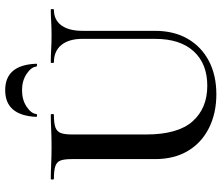

<svg xmlns="http://www.w3.org/2000/svg" viewBox="-77 -764 855 741"><g transform="rotate(-90 350.5 -393.5)"><path d="M571 -503Q571 -555 547.5 -584Q524 -613 480 -613Q478 -613 478 -619Q478 -625 480 -625Q505 -625 530.5 -623.5Q556 -622 586 -622Q612 -622 637.5 -623.5Q663 -625 684 -625Q686 -625 686 -619Q686 -613 684 -613Q644 -613 623 -584Q602 -555 602 -503V-223Q602 -150 571.5 -97Q541 -44 486 -15Q431 14 357 14Q284 14 227 -14.5Q170 -43 138.5 -96Q107 -149 107 -222V-544Q107 -573 101.5 -587.5Q96 -602 79.5 -607.5Q63 -613 31 -613Q28 -613 28 -619Q28 -625 31 -625Q56 -625 87.5 -623.5Q119 -622 154 -622Q191 -622 222 -623.5Q253 -625 278 -625Q281 -625 281 -619Q281 -613 278 -613Q245 -613 229 -607Q213 -601 207.5 -586Q202 -571 202 -542V-257Q202 -135 252.5 -78Q303 -21 390 -21Q475 -21 523 -73.5Q571 -126 571 -222ZM281 -681Q281 -678 275.5 -678Q270 -678 270 -682Q276 -801 373 -801Q470 -801 475 -682Q476 -678 470.5 -678Q465 -678 464 -681Q462 -701 435.5 -718.5Q409 -736 373 -736Q336 -736 309.5 -718.5Q283 -701 281 -681Z"/></g></svg>

Font: Cormorant Garamond Light SemiBold
Style: Regular
Weight: 600
Version: Version 4.001